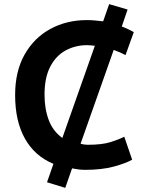

<svg xmlns="http://www.w3.org/2000/svg" viewBox="-20 -806 693 927"><path d="M295 101 207 74 238 -15Q148 -52 100.5 -136.5Q53 -221 53 -347Q53 -462 99 -543Q145 -624 223.5 -666.5Q302 -709 399 -709Q421 -709 440.5 -707Q460 -705 478 -703L507 -786L596 -760L568 -678Q587 -671 601 -664Q615 -657 626 -651L586 -540Q575 -546 560.5 -552.5Q546 -559 529 -565L369 -112Q386 -107 404 -107Q473 -107 514 -120Q555 -133 580 -146L618 -35Q589 -18 530.5 -2Q472 14 392 14Q375 14 359 12Q343 10 328 7ZM281 -140 438 -585Q428 -586 419 -587Q410 -588 401 -588Q344 -588 297 -562.5Q250 -537 222.5 -484Q195 -431 195 -349Q195 -280 215.5 -226Q236 -172 281 -140Z"/></svg>

Font: Ubuntu Sans
Style: Bold
Weight: 700
Designer: Dalton Maag Ltd
Foundry: Dalton Maag Ltd
Version: Version 1.006; ttfautohint (v1.8.4.7-5d5b)